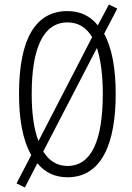

<svg xmlns="http://www.w3.org/2000/svg" viewBox="-20 -773 584 848"><path d="M491 -358C491 -469 475 -560 440 -624L498 -735L461 -753L412 -661C379 -702 335 -724 278 -724C138 -724 64 -603 64 -359C64 -250 79 -157 118 -88L53 37L90 55L145 -52C177 -13 221 10 278 10C431 10 491 -143 491 -358ZM120 -358C120 -562 172 -674 278 -674C326 -674 361 -652 387 -609L150 -150C130 -201 120 -271 120 -358ZM434 -358C434 -149 382 -40 278 -40C233 -40 197 -62 171 -104L408 -561C425 -510 434 -441 434 -358Z"/></svg>

Font: Noto Sans Khmer UI ExtraCondensed Light
Style: Regular
Weight: 300
Width: 2
Designer: Danh Hong and the Monotype Design Team
Foundry: Monotype Imaging Inc.
Version: Version 2.002